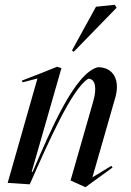

<svg xmlns="http://www.w3.org/2000/svg" viewBox="-20 -764 547 800"><path d="M336 16 449 -66 444 -73 365 -25 460 -356C482 -431 452 -484 388 -484C292 -460 192 -224 116 -48H112L236 -480L218 -486L161 -463L71 -428L74 -421L136 -437L12 -2L104 4C180 -168 280 -396 348 -436C377 -436 385 -398 368 -340L274 -12ZM287 -548 466 -732 458 -744 380 -736 280 -554Z"/></svg>

Font: Mazius Display Extra italic
Style: Regular
Weight: 400
Italic angle: -17°
Designer: Alberto Casagrande & Collletttivo
Foundry: Collletttivo
Version: Version 2.000;Glyphs 3.2 (3217)